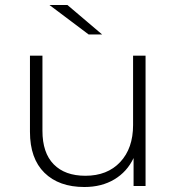

<svg xmlns="http://www.w3.org/2000/svg" viewBox="-20 -745 709 769"><path d="M563 -522V0H515V-112Q489 -57 438 -26.5Q387 4 318 4Q216 4 158 -53Q100 -110 100 -217V-522H150V-221Q150 -133 195 -87Q240 -41 322 -41Q410 -41 461.5 -96Q513 -151 513 -244V-522ZM178 -725H250L389 -607H335Z"/></svg>

Font: Montserrat Alternates Light
Style: Regular
Weight: 300
Designer: Julieta Ulanovsky
Foundry: Julieta Ulanovsky
Version: Version 7.200